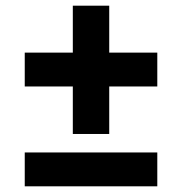

<svg xmlns="http://www.w3.org/2000/svg" viewBox="-20 -655 640 675"><path d="M236 -184H364V-351H533V-470H364V-635H236V-470H67V-351H236ZM67 0H533V-119H67Z"/></svg>

Font: Braiins Sans
Style: Bold
Weight: 700
Designer: Mike Abbink, Paul van der Laan, Pieter van Rosmalen, Jiri Chlebus, Lubos Buracinsky
Foundry: Bold Monday, Sudetype
Version: Version 1.000;hotconv 1.0.109;makeotfexe 2.5.65596